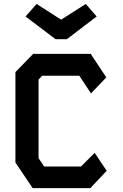

<svg xmlns="http://www.w3.org/2000/svg" viewBox="-20 -976 640 996"><path d="M152 -696.5H450.5L531.5 -574.5L452 -491.5L391.5 -583H198.5L180 -563V-155.5L209 -112H400L471 -183L533.5 -90L448.5 0H149.5L60 -133V-602ZM326.5 -772.5H268.5L112.5 -890.5L170 -955.5L297 -874L425 -955.5L481.5 -890.5Z"/></svg>

Font: Kode Mono
Style: Regular
Weight: 400
Monospace: yes
Designer: Isa Ozler
Foundry: Kadena LLC
Version: Version 1.000;gftools[0.9.28]